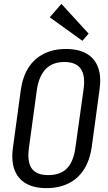

<svg xmlns="http://www.w3.org/2000/svg" viewBox="-20 -960 556 988"><path d="M219 8Q154 8 112.5 -16.5Q71 -41 54 -88Q37 -135 47 -203L87 -497Q97 -566 127 -612.5Q157 -659 206 -683.5Q255 -708 319 -708Q385 -708 426.5 -683.5Q468 -659 485 -612.5Q502 -566 492 -497L452 -203Q442 -135 412 -88Q382 -41 333 -16.5Q284 8 219 8ZM228 -59Q290 -59 324 -93Q358 -127 368 -200L410 -500Q420 -571 395.5 -606Q371 -641 311 -641Q251 -641 216 -605.5Q181 -570 170 -500L129 -200Q119 -128 143 -93.5Q167 -59 228 -59ZM436 -787 404 -750 236 -871 296 -940Z"/></svg>

Font: Pathway Extreme Condensed
Style: Italic
Weight: 400
Width: 3
Italic angle: -8°
Version: Version 1.001;gftools[0.9.26]